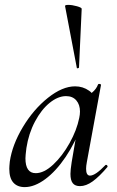

<svg xmlns="http://www.w3.org/2000/svg" viewBox="-20 -752 477 785"><path d="M18 -62Q18 -71 20 -91Q30 -160 73.5 -232.5Q117 -305 176 -352Q235 -399 287 -399Q319 -399 344.5 -381Q370 -363 373 -328L325 -357Q339 -359 356.5 -373.5Q374 -388 381 -407Q383 -409 385 -409Q388 -409 391 -407.5Q394 -406 393 -405L335 -89Q332 -73 332 -62Q332 -34 348 -34Q370 -34 411 -77Q412 -78 414 -78Q417 -78 419 -74.5Q421 -71 419 -69Q386 -30 359 -10.5Q332 9 307 9Q287 9 277.5 -3Q268 -15 268 -41Q268 -57 273 -89L297 -229L316 -246Q288 -169 248.5 -110.5Q209 -52 165 -19.5Q121 13 81 13Q51 13 34.5 -5.5Q18 -24 18 -62ZM304 -270Q307 -284 307 -296Q307 -324 292 -341.5Q277 -359 250 -359Q217 -359 183 -331.5Q149 -304 123 -255Q97 -206 88 -147Q84 -115 84 -105Q84 -44 126 -44Q160 -44 197.5 -79Q235 -114 264.5 -167Q294 -220 304 -270ZM259 -732Q275 -732 294.5 -726.5Q314 -721 314 -716L303 -476Q303 -474 298.5 -473Q294 -472 294 -475L246 -727Q245 -732 259 -732Z"/></svg>

Font: Cormorant Infant Medium
Style: Italic
Weight: 500
Italic angle: -10°
Designer: Christian Thalmann (Catharsis Fonts)
Foundry: Catharsis Fonts
Version: Version 4.000